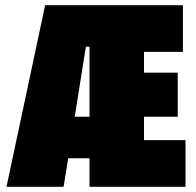

<svg xmlns="http://www.w3.org/2000/svg" viewBox="-20 -720 755 740"><path d="M5 0 154 -700H685V-520H535V-440H665V-270H535V-180H695V0H325V-110H243L225 0ZM268 -270H325V-540H311Z"/></svg>

Font: Tektur Condensed Black
Style: Regular
Weight: 900
Width: 3
Designer: Adam Jagosz
Foundry: Adam Jagosz
Version: Version 1.005;gftools[0.9.30]